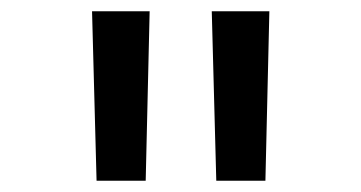

<svg xmlns="http://www.w3.org/2000/svg" viewBox="-20 -750 640 340"><path d="M151 -430 143 -730H245L238 -430ZM363 -430 355 -730H457L450 -430Z"/></svg>

Font: Atlassian Mono
Style: Regular
Weight: 400
Monospace: yes
Designer: Philipp Nurullin, Konstantin Bulenkov
Foundry: Modifications by Atlassian Pty Ltd, manufactured by JetBrains
Version: Version 2.304